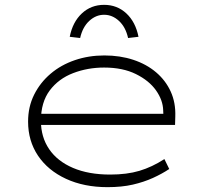

<svg xmlns="http://www.w3.org/2000/svg" viewBox="-20 -763 856 793"><path d="M424 10Q327 10 252.5 -24.5Q178 -59 137 -120Q96 -181 96 -261Q96 -322 121 -372Q146 -422 189 -458.5Q232 -495 289 -514.5Q346 -534 411 -534Q476 -534 530.5 -516Q585 -498 624.5 -464.5Q664 -431 685 -385Q706 -339 704 -282L703 -247H138V-293H676L655 -283L654 -307Q653 -349 624.5 -389.5Q596 -430 541.5 -457Q487 -484 410 -484Q342 -484 282 -461Q222 -438 185.5 -389.5Q149 -341 149 -264Q149 -197 183 -147Q217 -97 281.5 -69.5Q346 -42 435 -42Q504 -42 556 -57.5Q608 -73 659 -106L679 -65Q649 -45 611.5 -28Q574 -11 528.5 -0.5Q483 10 424 10ZM311 -606 268 -611Q280 -672 318 -707.5Q356 -743 410 -743Q464 -743 502 -707.5Q540 -672 552 -611L509 -606Q499 -651 471.5 -676.5Q444 -702 410 -702Q376 -702 348.5 -676.5Q321 -651 311 -606Z"/></svg>

Font: Lexend Tera ExtraLight
Style: Regular
Weight: 250
Designer: Bonnie Shaver-Troup, Thomas Jockin
Foundry: Lexend
Version: Version 1.007